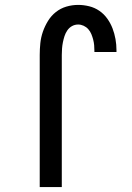

<svg xmlns="http://www.w3.org/2000/svg" viewBox="-20 -763 540 783"><path d="M142 0V-539Q142 -563 144.5 -587Q147 -611 155 -634Q163 -657 176 -678Q189 -699 208 -714Q227 -729 250.5 -736Q274 -743 299 -743Q321 -743 343.5 -737.5Q366 -732 385 -719Q404 -706 417.5 -687Q431 -668 439 -647Q447 -626 451 -603.5Q455 -581 455 -558V-551H365V-555Q365 -567 364 -578.5Q363 -590 360 -601.5Q357 -613 352.5 -624Q348 -635 340 -644Q332 -653 321 -658Q310 -663 299 -663Q285 -663 273.5 -656.5Q262 -650 254.5 -639Q247 -628 243 -615.5Q239 -603 236.5 -590.5Q234 -578 233 -565Q232 -552 232 -539V0Z"/></svg>

Font: Iosevka Medium
Style: Regular
Weight: 500
Monospace: yes
Designer: Belleve Invis
Foundry: Belleve Invis
Version: Version 32.5.0; ttfautohint (v1.8.4)